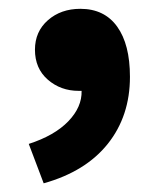

<svg xmlns="http://www.w3.org/2000/svg" viewBox="-20 -216 360 440"><path d="M45.9 113.8Q105 94.7 136.5 62Q168 29.3 167 -7.8H160.2Q119.1 -7.8 89.6 -33.4Q60.1 -59.1 60.1 -102.1Q60.1 -143.6 89.8 -169.7Q119.6 -195.8 164.1 -195.8Q219.2 -195.8 248.5 -155Q277.8 -114.3 277.8 -40Q277.8 49.8 227.1 113.5Q176.3 177.2 80.1 204.1Z"/></svg>

Font: Source Sans Pro Black
Style: Regular
Weight: 900
Designer: Paul D. Hunt
Foundry: Adobe Systems Incorporated
Version: Version 2.020;PS 2.0;hotconv 1.0.86;makeotf.lib2.5.63406